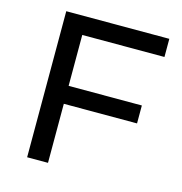

<svg xmlns="http://www.w3.org/2000/svg" viewBox="-104 -795 844 889"><g transform="rotate(15 317.5 -350.0)"><path d="M205 0H105V-700H599V-613H205V-369H556V-283H205Z"/></g></svg>

Font: Argentum Novus
Style: Regular
Weight: 400
Designer: Julieta Ulanovsky
Foundry: Julieta Ulanovsky
Version: Version 7.20;July 27, 2021;FontCreator 13.0.0.2683 64-bit